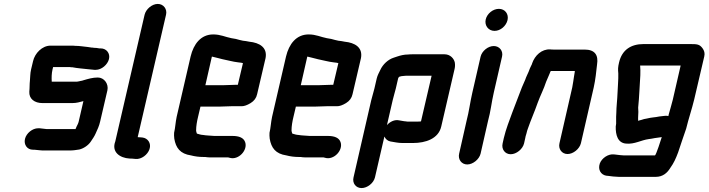

<svg xmlns="http://www.w3.org/2000/svg" viewBox="-20 -736 3602 976"><path d="M477 -342C451 -342 428 -335 404 -328C399 -326 394 -325 392 -325C386 -324 377 -321 372 -321H243V-322C242 -340 242 -362 247 -383L250 -395H335C340 -394 344 -394 348 -394C373 -389 403 -387 429 -384C439 -384 451 -381 460 -381H467C496 -381 527 -407 534 -436C541 -465 521 -490 492 -490H485C476 -492 466 -493 457 -493C454 -494 451 -494 447 -494C441 -495 435 -496 427 -497C404 -499 386 -503 362 -503C355 -504 349 -504 342 -504H237C194 -504 157 -465 148 -425L138 -383C133 -363 134 -342 132 -325C130 -308 131 -288 129 -270C127 -234 155 -212 196 -212H347C369 -212 385 -217 404 -222L380 -118C378 -109 373 -100 369 -92C368 -89 366 -85 364 -80H216C205 -81 192 -83 181 -84H174C145 -84 114 -59 107 -30C100 -1 118 25 147 25H154C163 25 174 28 184 28C192 29 199 29 206 29H332C351 29 365 27 383 24C405 19 430 2 442 -17C450 -29 460 -43 466 -57C475 -77 484 -95 489 -118L526 -277C533 -309 510 -342 477 -342Z M715 -661 566 -17C546 36 588 67 639 70C646 70 652 70 659 71L669 72C699 75 731 50 740 22C750 -8 731 -34 704 -37L693 -38C689 -38 685 -38 680 -39L824 -661C831 -690 811 -716 782 -716C753 -716 722 -690 715 -661Z M1118 -303H1024L1057 -448C1059 -448 1061 -448 1063 -447C1078 -444 1097 -438 1111 -435C1138 -430 1163 -422 1191 -419L1207 -417L1215 -415L1189 -305H1180C1167 -305 1133 -303 1118 -303ZM1155 -196H1208C1221 -196 1236 -201 1254 -212C1272 -223 1283 -238 1287 -257L1330 -441C1340 -495 1299 -519 1247 -524L1231 -527L1215 -529C1202 -531 1192 -535 1179 -538L1156 -542C1125 -548 1101 -561 1064 -561C1001 -561 964 -512 949 -449L878 -142C872 -114 871 -86 865 -61C864 -52 865 -42 866 -31C874 16 896 46 951 54C970 59 991 62 1015 62H1023C1030 63 1037 64 1044 64H1139L1147 66C1192 80 1241 27 1226 -14C1218 -36 1195 -45 1161 -45H1069C1060 -45 1050 -47 1040 -47C1033 -47 1018 -49 1012 -50C1004 -50 990 -54 984 -56C982 -56 980 -57 980 -59C980 -62 976 -69 977 -75C977 -94 981 -119 987 -143L999 -194H1093C1108 -194 1141 -196 1155 -196Z M1603 -303H1509L1542 -448C1544 -448 1546 -448 1548 -447C1563 -444 1582 -438 1596 -435C1623 -430 1648 -422 1676 -419L1692 -417L1700 -415L1674 -305H1665C1652 -305 1618 -303 1603 -303ZM1640 -196H1693C1706 -196 1721 -201 1739 -212C1757 -223 1768 -238 1772 -257L1815 -441C1825 -495 1784 -519 1732 -524L1716 -527L1700 -529C1687 -531 1677 -535 1664 -538L1641 -542C1610 -548 1586 -561 1549 -561C1486 -561 1449 -512 1434 -449L1363 -142C1357 -114 1356 -86 1350 -61C1349 -52 1350 -42 1351 -31C1359 16 1381 46 1436 54C1455 59 1476 62 1500 62H1508C1515 63 1522 64 1529 64H1624L1632 66C1677 80 1726 27 1711 -14C1703 -36 1680 -45 1646 -45H1554C1545 -45 1535 -47 1525 -47C1518 -47 1503 -49 1497 -50C1489 -50 1475 -54 1469 -56C1467 -56 1465 -57 1465 -59C1465 -62 1461 -69 1462 -75C1462 -94 1466 -119 1472 -143L1484 -194H1578C1593 -194 1626 -196 1640 -196Z M1992 -286 2004 -338C2006 -341 2008 -344 2008 -345C2009 -345 2010 -345 2010 -346C2016 -348 2024 -350 2032 -350C2040 -351 2046 -351 2050 -351H2174L2120 -119C2115 -118 2109 -118 2104 -118H2051C2049 -118 2047 -118 2044 -119C2034 -119 2019 -123 2010 -124C1985 -130 1961 -116 1947 -100L1976 -226C1979 -240 1989 -273 1992 -286ZM1867 -226 1777 166C1770 195 1789 220 1818 220C1847 220 1879 195 1886 166L1934 -42C1940 -29 1950 -20 1964 -17C1983 -14 2004 -9 2026 -9H2079C2144 -9 2209 -31 2223 -93L2290 -382C2293 -393 2294 -405 2292 -418C2288 -438 2269 -460 2240 -460H2075C2070 -460 2063 -460 2055 -459C2034 -459 2015 -454 2000 -449L1982 -443C1953 -434 1926 -409 1913 -380C1907 -367 1899 -354 1895 -337L1883 -285C1880 -272 1870 -239 1867 -226Z M2423 -448 2381 -265C2370 -218 2364 -168 2352 -123L2314 45C2307 74 2326 100 2355 100C2384 100 2416 74 2423 45L2461 -122C2474 -168 2479 -218 2490 -265L2532 -448C2539 -477 2519 -502 2490 -502C2461 -502 2430 -477 2423 -448ZM2449 -637C2442 -606 2463 -579 2494 -579C2524 -579 2553 -604 2560 -634C2567 -665 2547 -691 2516 -691C2486 -691 2456 -667 2449 -637Z M2644 -7 2650 -34C2651 -39 2652 -46 2656 -57C2658 -67 2661 -76 2664 -84C2678 -125 2699 -172 2713 -213C2726 -249 2745 -285 2756 -320C2761 -332 2767 -345 2771 -355L2776 -367C2776 -369 2778 -372 2780 -375H2902C2902 -374 2901 -373 2902 -372L2898 -348C2895 -331 2893 -311 2889 -292L2824 -8C2817 21 2836 47 2865 47C2894 47 2926 21 2933 -8L2998 -291C3007 -331 3011 -372 3015 -408C3023 -457 3003 -484 2952 -484H2795C2788 -484 2782 -484 2777 -485C2733 -487 2699 -454 2685 -414C2685 -412 2684 -409 2682 -406C2675 -392 2672 -385 2667 -371C2662 -359 2654 -344 2650 -331C2644 -317 2640 -308 2633 -292C2617 -248 2600 -208 2584 -164C2569 -122 2552 -81 2541 -34L2535 -7C2528 22 2547 48 2576 48C2605 48 2637 22 2644 -7Z M3285 -137 3266 -133C3258 -132 3250 -130 3242 -127L3227 -123C3226 -122 3225 -122 3223 -122L3224 -124C3224 -130 3223 -137 3224 -145L3225 -167C3225 -175 3224 -182 3224 -189C3230 -246 3231 -299 3235 -354C3236 -373 3235 -388 3234 -403H3440L3400 -229C3394 -203 3386 -180 3379 -153C3379 -151 3379 -149 3377 -146C3369 -149 3358 -147 3349 -146L3332 -144C3326 -143 3320 -142 3315 -141L3299 -139C3294 -139 3290 -137 3285 -137ZM3127 -419C3121 -394 3121 -384 3123 -363C3124 -331 3120 -295 3119 -262C3118 -230 3113 -192 3113 -163L3112 -143V-122V-107L3110 -93C3109 -50 3120 -9 3163 -6C3206 -2 3239 -24 3278 -29L3292 -31L3308 -34C3318 -36 3334 -37 3344 -39C3341 -30 3315 54 3309 54H3151C3144 54 3117 51 3111 50L3102 49C3072 45 3039 68 3029 95C3018 127 3035 152 3061 157L3071 158C3082 160 3112 163 3125 163H3314C3349 163 3372 143 3387 118C3405 93 3415 71 3427 39C3440 -2 3454 -40 3468 -82C3480 -132 3497 -181 3509 -231L3560 -449C3564 -465 3560 -479 3551 -491C3536 -511 3524 -512 3489 -512H3251C3188 -512 3142 -483 3127 -419Z"/></svg>

Font: Electronic
Style: ExHvIt
Weight: 900
Version: Version 1.011